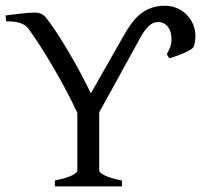

<svg xmlns="http://www.w3.org/2000/svg" viewBox="-20 -665 717 685"><path d="M175.8 0V-21Q220.2 -30.3 238 -39.8Q255.9 -49.3 255.9 -56.2V-262.2Q237.8 -301.8 214.8 -344.7Q191.9 -387.7 168 -428.2Q144 -468.8 121.6 -503.7Q99.1 -538.6 82 -562Q77.6 -567.4 72 -572.3Q66.4 -577.1 57.6 -580.8Q48.8 -584.5 35.6 -586.7Q22.5 -588.9 2 -588.9L0 -609.9Q28.8 -613.8 57.6 -616.9Q86.4 -620.1 106.9 -620.1Q129.4 -620.1 145 -601.1Q163.1 -577.6 184.1 -545.7Q205.1 -513.7 226.1 -478Q247.1 -442.4 267.1 -404.8Q287.1 -367.2 304.2 -332L420.9 -537.1Q433.6 -559.6 447.5 -579.1Q461.4 -598.6 478.8 -613.3Q496.1 -627.9 518.1 -636.2Q540 -644.5 569.3 -644.5Q592.3 -644.5 612.1 -635.7Q631.8 -627 646.2 -612.3Q660.6 -597.7 668.9 -578.4Q677.2 -559.1 677.2 -537.6Q677.2 -527.8 675.5 -516.6Q673.8 -505.4 671.4 -499.5Q668.9 -493.2 657.7 -486.6Q646.5 -480 632.6 -474.1Q618.7 -468.3 605 -463.6Q591.3 -459 584 -457L575.2 -471.2Q582 -484.4 586.9 -496.3Q591.8 -508.3 591.8 -525.9Q591.8 -538.1 588.9 -549.1Q585.9 -560.1 579.8 -568.4Q573.7 -576.7 564.7 -581.5Q555.7 -586.4 543.5 -586.4Q524.9 -586.4 509.5 -570.8Q494.1 -555.2 482.9 -534.7L334 -264.2V-56.2Q334 -53.2 338.1 -49.1Q342.3 -44.9 351.8 -40Q361.3 -35.2 376.7 -30.3Q392.1 -25.4 415 -21V0Z"/></svg>

Font: Gentium Basic
Style: Regular
Weight: 400
Designer: J. Victor Gaultney and Annie Olsen
Foundry: SIL International
Version: Version 1.100